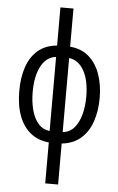

<svg xmlns="http://www.w3.org/2000/svg" viewBox="-64 -803 670 1087"><g transform="rotate(5 271.0 -260.0)"><path d="M308.6 -759.8V-543Q375 -537.1 417.2 -499Q459.5 -460.9 480 -400.9Q500.5 -340.8 500.5 -268.6Q500.5 -194.8 480.2 -134.8Q460 -74.7 417.5 -37.4Q375 0 308.6 7.3V240.2H235.4V7.3Q174.8 2 131.8 -32.2Q88.9 -66.4 66.2 -126.2Q43.5 -186 43.5 -269Q43.5 -345.2 63.7 -404.8Q84 -464.4 126.2 -500.7Q168.5 -537.1 234.4 -543V-759.8ZM234.4 -478.5Q198.2 -474.6 172.6 -448.2Q147 -421.9 133.3 -376.5Q119.6 -331.1 119.6 -269Q119.6 -214.4 131.8 -167.7Q144 -121.1 169.4 -91.6Q194.8 -62 234.4 -57.6ZM308.6 -478.5V-57.6Q349.6 -62 375 -92.5Q400.4 -123 412.4 -169.4Q424.3 -215.8 424.3 -268.6Q424.3 -360.8 393.3 -416.3Q362.3 -471.7 308.6 -478.5Z"/></g></svg>

Font: Open Sans Condensed
Style: Regular
Weight: 400
Width: 3
Designer: Monotype Design Team
Foundry: Monotype Imaging Inc.
Version: Version 3.000